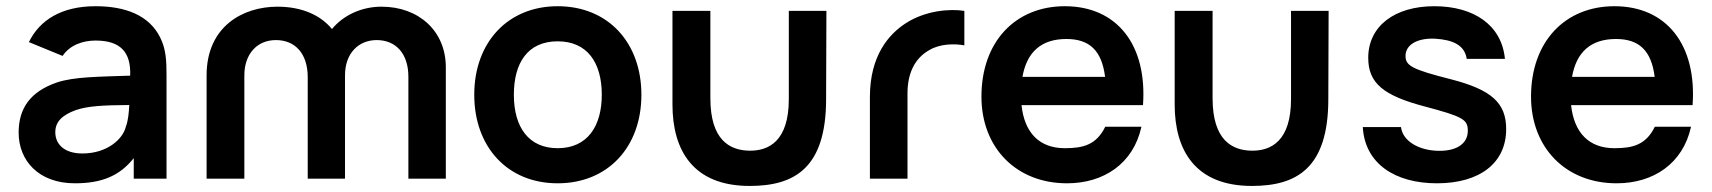

<svg xmlns="http://www.w3.org/2000/svg" viewBox="-20 -575 5510 618"><path d="M73 -439.5 181.5 -395C205 -430.5 247.5 -444.5 287.5 -444.5C366.5 -444.5 402 -408.5 399 -331.5C297.5 -328 218 -328 163 -309.5C77.5 -280 40 -226.5 40 -148C40 -59 103.5 15 221 15C306 15 364.5 -8 410.5 -66V0H516V-331.5C516 -379 514.5 -417 495.5 -454.5C460 -526 383.5 -555 287.5 -555C177.5 -555 107.5 -510 73 -439.5ZM158 -149.5C158 -184.5 182 -205 223.5 -220.5C261.5 -233.5 310 -236.5 396 -237C395 -213.5 392.5 -186 385 -167C376 -129 327 -81 245 -81C188 -81 158 -110 158 -149.5Z M1294.5 -328V0H1415V-358.5C1415 -475.5 1327.5 -553.5 1208 -553.5C1144.5 -553.5 1085.5 -526.5 1048.5 -481.5C1012 -526 952 -553.5 873 -553.5C762.5 -553.5 645 -490.5 645 -332.5V0H766.5V-330L767 -332.5H766.5C766.5 -400 806.5 -446 868 -446C931 -446 970.5 -401.5 970.5 -326.5V0H1090.5V-332.5C1090.5 -404 1134.5 -446 1192.5 -446C1254.5 -446 1294.5 -402 1294.5 -328Z M1775 15C1936.5 15 2044.5 -101.5 2044.5 -270C2044.5 -437 1938 -555 1775 -555C1615.5 -555 1506.5 -439.5 1506.5 -270C1506.5 -103 1612.5 15 1775 15ZM1634 -270C1634 -372 1678 -442 1775 -442C1869.5 -442 1917 -374.5 1917 -270C1917 -168.5 1870.5 -98 1775 -98C1682 -98 1634 -165 1634 -270Z M2393 23.5C2537 23.5 2639 -33.5 2639 -256L2640 -540H2519V-256C2519 -121.5 2455 -89 2392 -90C2329 -91 2266.5 -124 2266.5 -259V-540H2144.5V-238.5C2144.5 -91 2211 23.5 2393 23.5Z M2780 -263V0H2901V-274.5C2901 -337 2923 -387.5 2972.5 -414.5C3006 -434 3051.5 -435 3084 -429V-540C3035.5 -547.5 2959 -540.5 2897.5 -501.5C2840.5 -465.5 2780 -395.5 2780 -263Z M3414.5 15C3533 15 3628 -48.5 3654 -167H3537.5C3509 -109 3467 -98 3407.5 -98C3325.5 -98 3277.5 -147.5 3268 -236.5H3659C3673 -431 3575 -555 3407.5 -555C3248.5 -555 3139 -441 3139 -264C3139 -100 3250.5 15 3414.5 15ZM3271 -327.5C3285 -407.5 3331.5 -449.5 3412.5 -449.5C3487 -449.5 3526.5 -412 3537 -327.5Z M4009.5 23.5C4153.5 23.5 4255.5 -33.5 4255.5 -256L4256.5 -540H4135.5V-256C4135.5 -121.5 4071.5 -89 4008.5 -90C3945.5 -91 3883 -124 3883 -259V-540H3761V-238.5C3761 -91 3827.5 23.5 4009.5 23.5Z M4605 15C4744 15 4828 -51 4828 -159.5C4828 -243.5 4781 -286 4651.5 -319.5C4525 -351.5 4504 -363.5 4504 -395C4504 -431 4542 -453 4598.5 -450.5C4657 -447 4694.5 -429.5 4701 -385.5H4824C4813.5 -495.5 4722.5 -555 4596.5 -555C4468 -555 4384 -490 4384 -389C4384 -308 4431.5 -267.5 4567 -232C4689 -199.5 4704.5 -190.5 4704.5 -154C4704.5 -114 4671 -89.5 4613.5 -89.5C4547.5 -89.5 4494.5 -121 4489.5 -166H4366.5C4373 -47.5 4471.5 15 4605 15Z M5183.5 15C5302 15 5397 -48.5 5423 -167H5306.5C5278 -109 5236 -98 5176.5 -98C5094.5 -98 5046.5 -147.5 5037 -236.5H5428C5442 -431 5344 -555 5176.5 -555C5017.5 -555 4908 -441 4908 -264C4908 -100 5019.5 15 5183.5 15ZM5040 -327.5C5054 -407.5 5100.5 -449.5 5181.5 -449.5C5256 -449.5 5295.5 -412 5306 -327.5Z"/></svg>

Font: Eudonet
Style: Bold
Weight: 700
Designer: Mikhail Sharanda
Foundry: Mikhail Sharanda
Version: Version 4.503;Glyphs 3.1.2 (3151)